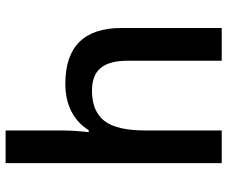

<svg xmlns="http://www.w3.org/2000/svg" viewBox="-82 -718 800 675"><g transform="rotate(-90 317.5 -380.0)"><path d="M557.1 0H441.9V-332Q441.9 -394.5 416.7 -425.3Q391.6 -456.1 336.9 -456.1Q264.6 -456.1 230.7 -412.8Q196.8 -369.6 196.8 -268.1V0H82V-759.8H196.8V-566.9Q196.8 -520.5 190.9 -467.8H198.2Q221.7 -506.8 263.4 -528.3Q305.2 -549.8 360.8 -549.8Q557.1 -549.8 557.1 -352.1Z"/></g></svg>

Font: f1_25643          
Style: Regular
Weight: 600
Foundry: Ascender Corporation
Version: Version 1.10